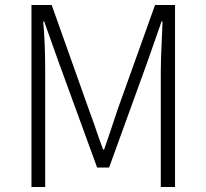

<svg xmlns="http://www.w3.org/2000/svg" viewBox="-20 -749 827 769"><path d="M106 -729H187L336 -310L348 -277Q351 -267 355.5 -256Q360 -245 364 -231Q373 -204 393 -150H397Q416 -204 451 -310L601 -729H681V0H624V-462Q624 -510 628 -590L631 -663H627L570 -500L417 -78H369L215 -500L157 -663H153Q161 -581 161 -462V0H106Z"/></svg>

Font: Merged Yaku Han JP Light
Style: Regular
Weight: 300
Designer: Ryoko NISHIZUKA 西塚涼子 (kana, bopomofo & ideographs); Paul D. Hunt (Latin, Greek & Cyrillic); Sandoll Communications 산돌커뮤니
Foundry: Adobe
Version: Version 2.004